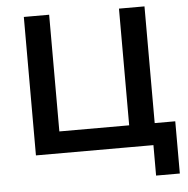

<svg xmlns="http://www.w3.org/2000/svg" viewBox="-57 -756 949 967"><g transform="rotate(-5 417.0 -273.0)"><path d="M99 0V-700H227V-110H580V-700H709V0ZM693 154V-32L722 0H580V-110H813V154Z"/></g></svg>

Font: MOST Montserrat SemiBold
Style: Regular
Weight: 600
Designer: Julieta Ulanovsky
Foundry: Julieta Ulanovsky
Version: Version 8.000;March 11, 2024;FontCreator 15.0.0.2926 64-bit